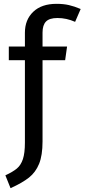

<svg xmlns="http://www.w3.org/2000/svg" viewBox="-20 -770 441 1002"><path d="M202 -600V-527H330L320 -456H202V-32Q202 41 184 85Q166 129 131.5 156.5Q97 184 35 212L8 145Q47 127 68 109.5Q89 92 99.5 60.5Q110 29 110 -26V-456H26V-527H110V-599Q110 -667 153.5 -708.5Q197 -750 275 -750Q311 -750 339.5 -743.5Q368 -737 401 -723L372 -656Q327 -676 280 -676Q238 -676 220 -657.5Q202 -639 202 -600Z"/></svg>

Font: Wolseley Sans
Style: Regular
Weight: 400
Designer: Carrois Corporate & Edenspiekermann AG
Foundry: Carrois Corporate GbR & Edenspiekermann AG
Version: Version 4.202